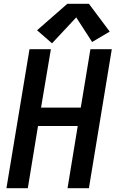

<svg xmlns="http://www.w3.org/2000/svg" viewBox="-20 -995 616 1015"><path d="M14 0H127L181 -329H391L337 0H450L571 -735H458L407 -426H197L249 -735H136ZM255 -766 383 -903 467 -773 560 -828 450 -975H336L176 -835Z"/></svg>

Font: Iosevka Sparkle Semibold
Style: Italic
Weight: 600
Italic angle: -9°
Designer: Belleve Invis
Foundry: Belleve Invis
Version: Version 4.5.0; ttfautohint (v1.8.3)